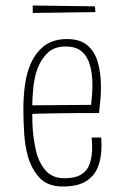

<svg xmlns="http://www.w3.org/2000/svg" viewBox="-20 -668 444 698"><path d="M209 10Q154 10 124.5 -21Q95 -52 81 -101Q71 -138 68 -181.5Q65 -225 65 -272Q65 -318 71 -361Q77 -404 92 -437Q110 -478 142 -502Q174 -526 224 -526Q271 -526 298 -503Q325 -480 336 -440.5Q347 -401 347 -351Q347 -329 345 -305.5Q343 -282 340 -257L311 -284Q313 -304 314.5 -323Q316 -342 316 -359Q316 -400 307 -431.5Q298 -463 277 -481Q256 -499 219 -499Q178 -499 154 -476.5Q130 -454 116 -418Q105 -387 101 -348.5Q97 -310 97 -271Q97 -243 98 -216.5Q99 -190 102.5 -165.5Q106 -141 111 -119Q122 -75 146.5 -47.5Q171 -20 214 -20Q254 -20 276 -34Q298 -48 306.5 -73.5Q315 -99 315 -132Q315 -140 314.5 -149.5Q314 -159 313 -168H348Q348 -161 348.5 -153.5Q349 -146 349 -138Q349 -94 336 -61Q323 -28 292.5 -9Q262 10 209 10ZM81 -253V-285L342 -287L340 -257Q309 -257 276.5 -257Q244 -257 214 -256.5Q184 -256 157.5 -255.5Q131 -255 111 -254.5Q91 -254 81 -253ZM99 -621V-648L325 -645L327 -624Z"/></svg>

Font: Truculenta Thin
Style: Regular
Weight: 250
Version: Version 1.002